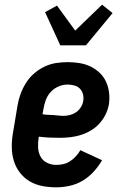

<svg xmlns="http://www.w3.org/2000/svg" viewBox="-20 -794 540 822"><path d="M221 8Q190 8 161 2.5Q132 -3 107.5 -17.5Q83 -32 65.5 -54.5Q48 -77 39.5 -104.5Q31 -132 30.5 -162Q30 -192 35 -222L55 -342Q59 -367 68 -391.5Q77 -416 91 -438.5Q105 -461 125.5 -479Q146 -497 170 -508.5Q194 -520 219 -524Q244 -528 269 -528Q295 -528 320 -524Q345 -520 367 -509.5Q389 -499 406.5 -482.5Q424 -466 434 -444Q444 -422 447 -397Q450 -372 446 -346Q442 -324 431.5 -303Q421 -282 405 -264.5Q389 -247 368.5 -235Q348 -223 325.5 -216Q303 -209 280.5 -206.5Q258 -204 236 -204Q213 -204 191 -205Q169 -206 146 -209V-207Q142 -185 143 -163.5Q144 -142 153 -124.5Q162 -107 180.5 -97.5Q199 -88 221 -88Q236 -88 251.5 -91.5Q267 -95 280.5 -104Q294 -113 305 -125Q316 -137 324 -151L417 -108Q402 -82 381 -59Q360 -36 334 -20.5Q308 -5 278.5 1.5Q249 8 221 8ZM251 -298Q265 -298 279 -301.5Q293 -305 305 -313Q317 -321 325.5 -334Q334 -347 336 -360Q339 -375 335.5 -389.5Q332 -404 322.5 -414Q313 -424 298.5 -428Q284 -432 269 -432Q250 -432 231 -424Q212 -416 197.5 -400.5Q183 -385 176 -365.5Q169 -346 166 -327L162 -305Q173 -303 184.5 -302.5Q196 -302 207 -301.5Q218 -301 229 -299.5Q240 -298 251 -298ZM238 -600 173 -742 224 -770 302 -663 417 -774 462 -738 348 -600Z"/></svg>

Font: Iosevka Curly Slab
Style: Bold Italic
Weight: 700
Italic angle: -9°
Monospace: yes
Designer: Belleve Invis
Foundry: Belleve Invis
Version: Version 22.1.2; ttfautohint (v1.8.4)